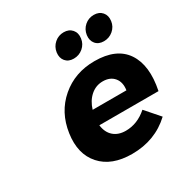

<svg xmlns="http://www.w3.org/2000/svg" viewBox="-176 -914 1030 1065"><g transform="rotate(-30 339.5 -381.5)"><path d="M122.1 -268.1Q140.1 -393.1 228.8 -469Q317.4 -544.9 442.9 -544.9Q583 -544.9 640.9 -459Q698.7 -373 668 -223.1H289.1Q294.9 -175.3 324.5 -149.2Q354 -123 401.9 -123Q476.6 -123 539.1 -178.2L617.2 -88.9Q516.1 5.9 368.2 5.9Q237.3 5.9 170.7 -69.1Q104 -144 122.1 -268.1ZM286.1 -690.9Q291 -725.1 316.2 -747.1Q341.3 -769 375 -769Q408.7 -769 427.7 -747.1Q446.8 -725.1 441.9 -690.9Q437.5 -657.7 411.9 -635.7Q386.2 -613.8 352.1 -613.8Q318.4 -613.8 300 -635.5Q281.7 -657.2 286.1 -690.9ZM299.8 -315.9H516.1Q523.4 -365.2 498.5 -395Q473.6 -424.8 426.8 -424.8Q382.3 -424.8 348.6 -395.3Q314.9 -365.7 299.8 -315.9ZM479 -690.9Q483.9 -725.1 509 -747.1Q534.2 -769 567.9 -769Q601.6 -769 620.6 -747.1Q639.6 -725.1 634.8 -690.9Q630.4 -657.7 604.7 -635.7Q579.1 -613.8 544.9 -613.8Q511.2 -613.8 492.9 -635.5Q474.6 -657.2 479 -690.9Z"/></g></svg>

Font: Trueno
Style: Bold Italic
Weight: 700
Designer: Julieta Ulanovsky
Foundry: Julieta Ulanovsky
Version: Version 3.001b | FøM Fix